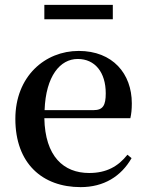

<svg xmlns="http://www.w3.org/2000/svg" viewBox="-20 -752 602 788"><path d="M162 -673H443V-732H162ZM311 16C406 16 477 -28 520 -103L503 -117C465 -69 417 -42 346 -42C241 -42 165 -110 162 -267H515C519 -284 521 -303 521 -328C521 -449 443 -543 303 -543C165 -543 43 -439 43 -264C43 -81 154 16 311 16ZM163 -300C168 -440 227 -510 299 -510C370 -510 414 -455 414 -369C414 -320 403 -300 364 -300Z"/></svg>

Font: Noto Serif CJK KR SemiBold
Style: Regular
Weight: 600
Designer: Ryoko NISHIZUKA 西塚涼子 (kana & ideographs); Frank Grießhammer (Latin, Greek & Cyrillic); Wenlong ZHANG 张文龙 (bopomofo); San
Foundry: Adobe
Version: Version 2.001;hotconv 1.1.0;makeotfexe 2.6.0